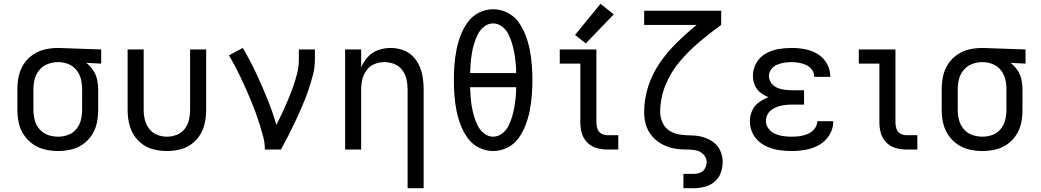

<svg xmlns="http://www.w3.org/2000/svg" viewBox="-20 -792 5512 1017"><path d="M288 8Q322 8 356.5 0Q391 -8 419.5 -28Q448 -48 467 -77.5Q486 -107 493 -141Q500 -175 500 -210V-320Q500 -347 494 -372.5Q488 -398 473 -420.5Q458 -443 437 -459L516 -455V-530L289 -538H288Q253 -538 219 -530.5Q185 -523 155.5 -503Q126 -483 106.5 -453.5Q87 -424 79.5 -389.5Q72 -355 72 -320V-210Q72 -175 79.5 -141Q87 -107 106.5 -77.5Q126 -48 155 -28Q184 -8 218.5 0Q253 8 288 8ZM288 -68Q260 -68 234 -77Q208 -86 189.5 -107.5Q171 -129 164 -156Q157 -183 157 -210V-320Q157 -348 164 -374.5Q171 -401 189.5 -422.5Q208 -444 234.5 -453.5Q261 -463 288 -463Q315 -463 341 -453Q367 -443 384.5 -421.5Q402 -400 408.5 -373.5Q415 -347 415 -320V-210Q415 -183 408.5 -156.5Q402 -130 384.5 -108.5Q367 -87 341 -77.5Q315 -68 288 -68Z M864 8Q898 8 932 0Q966 -8 994 -28.5Q1022 -49 1040 -78.5Q1058 -108 1065 -142Q1072 -176 1072 -210V-530H987V-210Q987 -183 981 -157Q975 -131 958.5 -109.5Q942 -88 916.5 -78Q891 -68 864 -68Q837 -68 812 -78Q787 -88 770.5 -109.5Q754 -131 747.5 -157Q741 -183 741 -210V-530H656V-210Q656 -176 663 -142Q670 -108 688 -78.5Q706 -49 734 -28.5Q762 -8 796 0Q830 8 864 8Z M1383 0H1468Q1489 -38 1508.5 -76Q1528 -114 1546 -152.5Q1564 -191 1581 -230.5Q1598 -270 1612 -310.5Q1626 -351 1637 -392.5Q1648 -434 1648 -477V-530H1563V-477Q1563 -440 1554 -404Q1545 -368 1533 -333.5Q1521 -299 1506.5 -265Q1492 -231 1476.5 -197.5Q1461 -164 1444 -131Q1423 -202 1395 -271Q1367 -340 1335.5 -407Q1304 -474 1266 -538L1193 -499Q1210 -470 1225.5 -440.5Q1241 -411 1255.5 -380.5Q1270 -350 1283.5 -319.5Q1297 -289 1310 -257.5Q1323 -226 1334.5 -194.5Q1346 -163 1356 -131Q1366 -99 1374.5 -66.5Q1383 -34 1383 0Z M2139 205H2224V-320Q2224 -352 2219 -383.5Q2214 -415 2201 -444Q2188 -473 2165 -495.5Q2142 -518 2111.5 -528Q2081 -538 2049 -538Q2016 -538 1984 -527Q1952 -516 1929 -491Q1906 -466 1893 -435V-530H1808V0H1893V-320Q1893 -347 1899.5 -373Q1906 -399 1922.5 -421Q1939 -443 1964 -453Q1989 -463 2016 -463Q2043 -463 2068.5 -453Q2094 -443 2110.5 -421Q2127 -399 2133 -373Q2139 -347 2139 -320Z M2592 8Q2632 8 2668.5 -10.5Q2705 -29 2728 -62Q2751 -95 2765 -132.5Q2779 -170 2786.5 -209Q2794 -248 2797 -288Q2800 -328 2800 -368Q2800 -407 2797 -447Q2794 -487 2786.5 -526Q2779 -565 2765 -602.5Q2751 -640 2728 -673Q2705 -706 2668.5 -724.5Q2632 -743 2592 -743Q2552 -743 2516 -724.5Q2480 -706 2456.5 -673Q2433 -640 2419 -602.5Q2405 -565 2397.5 -526Q2390 -487 2387 -447Q2384 -407 2384 -368Q2384 -328 2387 -288Q2390 -248 2397.5 -209Q2405 -170 2419 -132.5Q2433 -95 2456.5 -62Q2480 -29 2516 -10.5Q2552 8 2592 8ZM2592 -68Q2566 -68 2544.5 -85Q2523 -102 2511 -125.5Q2499 -149 2491.5 -174Q2484 -199 2479.5 -225Q2475 -251 2473 -277.5Q2471 -304 2470 -330H2714Q2714 -304 2711.5 -277.5Q2709 -251 2704.5 -225Q2700 -199 2692.5 -174Q2685 -149 2673.5 -125.5Q2662 -102 2640 -85Q2618 -68 2592 -68ZM2714 -405H2470Q2471 -432 2473 -458Q2475 -484 2479.5 -510Q2484 -536 2491.5 -561Q2499 -586 2511 -610Q2523 -634 2544.5 -651Q2566 -668 2592 -668Q2618 -668 2640 -651Q2662 -634 2673.5 -610Q2685 -586 2692.5 -561Q2700 -536 2704.5 -510Q2709 -484 2711.5 -458Q2714 -432 2714 -405Z M3196 0H3255V-76H3196Q3180 -76 3165 -84.5Q3150 -93 3144.5 -109.5Q3139 -126 3139 -143V-530H2945V-455H3054V-143Q3054 -114 3062 -86Q3070 -58 3091 -37Q3112 -16 3140 -8Q3168 0 3196 0ZM3083 -562 3231 -716 3161 -772 3026 -607Z M3600 205H3654Q3683 205 3712.5 197.5Q3742 190 3765 170.5Q3788 151 3798 122.5Q3808 94 3808 65Q3808 35 3795.5 7Q3783 -21 3758.5 -39Q3734 -57 3705 -65.5Q3676 -74 3646 -74.5Q3616 -75 3586 -78.5Q3556 -82 3529.5 -97.5Q3503 -113 3490 -141Q3477 -169 3477 -199Q3477 -272 3505 -341Q3533 -410 3580.5 -466Q3628 -522 3684 -569.5Q3740 -617 3800 -660V-735H3392V-660H3670Q3616 -616 3566 -567Q3516 -518 3476 -460.5Q3436 -403 3414 -335.5Q3392 -268 3392 -199Q3392 -179 3395 -159Q3398 -139 3405 -120Q3412 -101 3423.5 -84.5Q3435 -68 3449.5 -54.5Q3464 -41 3481.5 -31Q3499 -21 3518 -14.5Q3537 -8 3557 -4.5Q3577 -1 3597 -0.5Q3617 0 3637 0.5Q3657 1 3676 7Q3695 13 3709 29Q3723 45 3723 65Q3723 83 3714.5 99.5Q3706 116 3689 122.5Q3672 129 3654 129H3600Z M4174 8Q4211 8 4249 1Q4287 -6 4320 -25Q4353 -44 4373.5 -77.5Q4394 -111 4394 -149V-150H4309Q4309 -128 4294.5 -110Q4280 -92 4259.5 -83Q4239 -74 4217.5 -71Q4196 -68 4174 -68Q4151 -68 4129 -71Q4107 -74 4086 -83Q4065 -92 4051 -110.5Q4037 -129 4037 -151Q4037 -151 4037 -151Q4037 -151 4037 -151Q4037 -151 4037 -151Q4037 -151 4037 -151Q4037 -170 4046 -186.5Q4055 -203 4070.5 -213Q4086 -223 4103.5 -228.5Q4121 -234 4139.5 -236Q4158 -238 4176 -238H4239V-314H4176Q4156 -314 4136 -316.5Q4116 -319 4097 -327Q4078 -335 4065.5 -352Q4053 -369 4053 -390Q4053 -409 4065.5 -425.5Q4078 -442 4096.5 -449.5Q4115 -457 4134.5 -460Q4154 -463 4173 -463Q4193 -463 4212.5 -459.5Q4232 -456 4250.5 -447.5Q4269 -439 4281 -422.5Q4293 -406 4293 -386V-385H4378V-388Q4378 -423 4360 -455Q4342 -487 4310.5 -506Q4279 -525 4244 -531.5Q4209 -538 4173 -538Q4138 -538 4102.5 -532Q4067 -526 4035.5 -508Q4004 -490 3986 -458Q3968 -426 3968 -391Q3968 -366 3977.5 -342Q3987 -318 4007.5 -302Q4028 -286 4051 -277Q4024 -267 4000 -250Q3976 -233 3964 -206Q3952 -179 3952 -150Q3952 -119 3964.5 -90.5Q3977 -62 4000.5 -42Q4024 -22 4053 -11Q4082 0 4112.5 4Q4143 8 4174 8Z M4780 0H4839V-76H4780Q4764 -76 4749 -84.5Q4734 -93 4728.5 -109.5Q4723 -126 4723 -143V-530H4529V-455H4638V-143Q4638 -114 4646 -86Q4654 -58 4675 -37Q4696 -16 4724 -8Q4752 0 4780 0Z M5184 8Q5218 8 5252.5 0Q5287 -8 5315.5 -28Q5344 -48 5363 -77.5Q5382 -107 5389 -141Q5396 -175 5396 -210V-320Q5396 -347 5390 -372.5Q5384 -398 5369 -420.5Q5354 -443 5333 -459L5412 -455V-530L5185 -538H5184Q5149 -538 5115 -530.5Q5081 -523 5051.5 -503Q5022 -483 5002.5 -453.5Q4983 -424 4975.5 -389.5Q4968 -355 4968 -320V-210Q4968 -175 4975.5 -141Q4983 -107 5002.5 -77.5Q5022 -48 5051 -28Q5080 -8 5114.5 0Q5149 8 5184 8ZM5184 -68Q5156 -68 5130 -77Q5104 -86 5085.5 -107.5Q5067 -129 5060 -156Q5053 -183 5053 -210V-320Q5053 -348 5060 -374.5Q5067 -401 5085.5 -422.5Q5104 -444 5130.5 -453.5Q5157 -463 5184 -463Q5211 -463 5237 -453Q5263 -443 5280.5 -421.5Q5298 -400 5304.5 -373.5Q5311 -347 5311 -320V-210Q5311 -183 5304.5 -156.5Q5298 -130 5280.5 -108.5Q5263 -87 5237 -77.5Q5211 -68 5184 -68Z"/></svg>

Font: Iosevka Sparkle
Style: Regular
Weight: 400
Designer: Belleve Invis
Foundry: Belleve Invis
Version: Version 4.5.0; ttfautohint (v1.8.3)